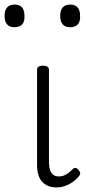

<svg xmlns="http://www.w3.org/2000/svg" viewBox="-55 -802 376 839"><path d="M192 17Q171 17 155.5 10.5Q140 4 129 -8Q118 -20 112.5 -38.5Q107 -57 107 -82V-496Q107 -506 113 -510.5Q119 -515 132 -515Q146 -515 152.5 -510.5Q159 -506 159 -496V-94Q159 -74 163.5 -60Q168 -46 177.5 -38.5Q187 -31 202 -31Q213 -31 223 -34.5Q233 -38 243 -45.5Q253 -53 263 -63Q269 -69 275.5 -68Q282 -67 288 -59Q293 -54 295 -48Q297 -42 292 -35Q281 -20 264.5 -8Q248 4 229.5 10.5Q211 17 192 17ZM8 -683Q-13 -683 -24 -695.5Q-35 -708 -35 -732Q-35 -757 -24 -769.5Q-13 -782 9 -782Q31 -782 41.5 -769.5Q52 -757 52 -732Q53 -707 41.5 -695Q30 -683 8 -683ZM252 -683Q230 -683 219 -695.5Q208 -708 208 -732Q208 -757 219 -769.5Q230 -782 252 -782Q273 -782 284 -769.5Q295 -757 295 -732Q296 -707 284.5 -695Q273 -683 252 -683Z"/></svg>

Font: Playwrite BE WAL ExtraLight
Style: Regular
Weight: 250
Version: Version 1.002